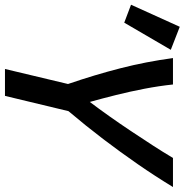

<svg xmlns="http://www.w3.org/2000/svg" viewBox="-110 -756 761 792"><g transform="rotate(90 271.0 -360.5)"><path d="M160 0 222 -260Q184 -371 157 -476.5Q130 -582 115 -693H224Q230 -636 241.5 -576Q253 -516 267.5 -458Q282 -400 296 -350Q324 -387 354.5 -430Q385 -473 416 -519.5Q447 -566 475.5 -610Q504 -654 527 -693H647Q602 -619 552.5 -547.5Q503 -476 449 -405Q395 -334 334 -262L271 0ZM-31 -492 -105 -520 -14 -721 81 -684Z"/></g></svg>

Font: Ubuntu Sans Mono Medium
Style: Italic
Weight: 500
Italic angle: -13.5°
Monospace: yes
Designer: Dalton Maag Ltd
Foundry: Dalton Maag Ltd
Version: Version 1.006